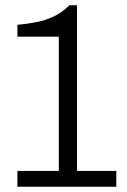

<svg xmlns="http://www.w3.org/2000/svg" viewBox="-20 -708 483 728"><path d="M46 0V-60H203V-569H46V-614Q80 -617 115 -623.5Q150 -630 182.5 -645Q215 -660 243 -688H272V-60H421V0Z"/></svg>

Font: Archivo SemiCondensed Light
Style: Regular
Weight: 300
Width: 4
Designer: Hector Gatti
Foundry: Omnibus-Type
Version: Version 2.001